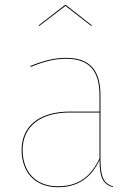

<svg xmlns="http://www.w3.org/2000/svg" viewBox="-20 -767 564 796"><path d="M251.3 -742.5 358.1 -659.4 361.1 -661.6 252.8 -746.7H249.8L139.7 -661.6L142.6 -659.4ZM396.5 -110V-372C396.5 -468.6 358.7 -527.2 254.1 -527.2C207.7 -527.2 160.7 -516.1 105.9 -493.2L107.5 -489.5C162.1 -512.3 208.1 -523.4 254.1 -523.4C356.8 -523.4 392.5 -465.4 392.5 -371.8V-304.4H269.1C146.1 -304.4 69.6 -246.4 69.6 -144.9C69.6 -55.6 123.1 9.1 220.2 9.1C304.6 9.1 357.6 -30.6 392.8 -103.4C392.9 -33.2 404.8 -4.7 447.4 9.1L448.8 5.7C406.8 -7.2 396.5 -37.4 396.5 -110ZM220.2 5.2C125.6 5.2 73.8 -57.5 73.8 -144.9C73.8 -243.5 148.3 -300.6 269.5 -300.6H392.5V-109.8C356.7 -35.9 306.7 5.2 220.2 5.2Z"/></svg>

Font: Fira Sans Four
Style: Regular
Weight: 100
Designer: Carrois Corporate & Edenspiekermann AG
Foundry: Carrois Corporate GbR & Edenspiekermann AG
Version: Version 4.203;PS 004.203;hotconv 1.0.88;makeotf.lib2.5.64775